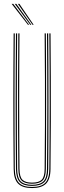

<svg xmlns="http://www.w3.org/2000/svg" viewBox="-20 -974 334 1000"><path d="M147 5.5Q97.8 5.5 74.8 -17.1Q51.8 -39.8 51.2 -93.5Q50.2 -188.8 49.9 -278Q49.5 -367.2 49.5 -453.6Q49.5 -540 49.9 -626Q50.2 -712 51 -800H57Q56.2 -720.5 55.9 -627.8Q55.5 -535 55.5 -439.6Q55.5 -344.2 55.9 -255.5Q56.2 -166.8 57 -95.2Q57.8 -44.2 78.4 -22.2Q99 -0.2 147 -0.2Q195.2 -0.2 216 -22.2Q236.8 -44.2 237 -95.2Q237.8 -166 238.2 -251.2Q238.8 -336.5 238.8 -429.8Q238.8 -523 238.4 -617.4Q238 -711.8 237 -800H243.2Q244.2 -688.5 244.6 -574Q245 -459.5 244.8 -340Q244.5 -220.5 243 -93.5Q242.5 -39.5 219.4 -17Q196.2 5.5 147 5.5ZM147 -5.8Q103.2 -5.8 83.5 -25.5Q63.8 -45.2 63.2 -94.8Q62.5 -168.2 62 -254.1Q61.5 -340 61.5 -432.4Q61.5 -524.8 62 -618.2Q62.5 -711.8 63.2 -800H69.2Q68.5 -720 68.1 -627.8Q67.8 -535.5 67.8 -440.8Q67.8 -346 68.1 -257.1Q68.5 -168.2 69.2 -94.5Q69.8 -47.5 88.2 -29.5Q106.8 -11.5 147 -11.5Q187.5 -11.5 206 -29.4Q224.5 -47.2 224.8 -94.5Q225.5 -167.5 226 -253.4Q226.5 -339.2 226.5 -431.9Q226.5 -524.5 226 -618.1Q225.5 -711.8 224.8 -800H231Q231.8 -719.8 232.1 -627.5Q232.5 -535.2 232.5 -440.8Q232.5 -346.2 232.1 -257.4Q231.8 -168.5 231 -94.8Q230.8 -45.5 211 -25.6Q191.2 -5.8 147 -5.8ZM147 -17Q110 -17 93 -33.2Q76 -49.5 75.5 -94.2Q74.5 -189 74.1 -307.8Q73.8 -426.5 74 -553.6Q74.2 -680.8 75.5 -800H81.5Q80.8 -718.5 80.4 -628.4Q80 -538.2 80 -445.8Q80 -353.2 80.4 -263.8Q80.8 -174.2 81.5 -94Q82 -52.5 97.2 -37.6Q112.5 -22.8 147 -22.8Q181.8 -22.8 197 -37.6Q212.2 -52.5 212.5 -94Q213.8 -202.5 214.1 -320.5Q214.5 -438.5 214.1 -560Q213.8 -681.5 212.5 -800H218.8Q219.5 -720.5 219.9 -628Q220.2 -535.5 220.2 -440.1Q220.2 -344.8 219.9 -255.8Q219.5 -166.8 218.8 -94.2Q218.5 -49.2 201.2 -33.1Q184 -17 147 -17ZM125.5 -845 40.5 -954H48.8L131.5 -845ZM137.2 -845 56.8 -954H65L143.2 -845ZM149.2 -845 73 -954H81L155.2 -845Z"/></svg>

Font: Big Shoulders Inline Display ExtraLight
Style: Regular
Weight: 250
Version: Version 2.002